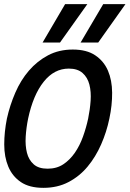

<svg xmlns="http://www.w3.org/2000/svg" viewBox="-30 -884 618 915"><path d="M2.9 -318.8Q17.1 -382.8 43 -442.4Q68.8 -502 107.9 -547.4Q147 -592.8 199 -620.4Q251 -647.9 316.9 -647.9Q382.8 -647.9 423.8 -620.4Q464.8 -592.8 484.4 -547.4Q503.9 -502 504.4 -442.4Q504.9 -382.8 491.2 -318.8Q478 -254.9 451.9 -195.6Q425.8 -136.2 387.5 -90.1Q349.1 -43.9 296.6 -16.4Q244.1 11.2 176.8 11.2Q109.9 11.2 69.3 -16.4Q28.8 -43.9 9.5 -90.1Q-9.8 -136.2 -9.8 -195.6Q-9.8 -254.9 2.9 -318.8ZM104 -318.8Q95.2 -275.9 92.5 -232.9Q89.8 -189.9 98.4 -156Q106.9 -122.1 130.4 -101.1Q153.8 -80.1 196.8 -80.1Q240.2 -80.1 271.7 -101.1Q303.2 -122.1 326.7 -156Q350.1 -189.9 365.5 -232.9Q380.9 -275.9 390.1 -318.8Q398.9 -361.8 401.9 -404.3Q404.8 -446.8 396 -481Q387.2 -515.1 363.5 -536.1Q339.8 -557.1 297.9 -557.1Q228 -557.1 178 -494.1Q127.9 -431.2 104 -318.8ZM438 -681.2H354L461.9 -864.3H567.9ZM255.9 -681.2H172.9L280.3 -864.3H386.2Z"/></svg>

Font: Anonymous Pro
Style: Bold Italic
Weight: 700
Italic angle: -12°
Monospace: yes
Designer: Mark Simonson
Version: Version 1.003